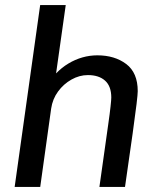

<svg xmlns="http://www.w3.org/2000/svg" viewBox="-20 -740 635 760"><path d="M38 0 139 -720H240.2L202 -449.5Q224.5 -472.8 250.9 -488.6Q277.2 -504.5 306.4 -512.8Q335.5 -521 365.2 -521Q434 -521 479.6 -486.6Q525.2 -452.2 525.2 -379.2Q525.2 -367.8 520.6 -328.9Q516 -290 505 -211.2Q494 -132.5 474.8 0H373.5Q385 -80.5 393.6 -142.5Q402.2 -204.5 408.5 -248.4Q414.8 -292.2 417.6 -318.6Q420.5 -345 420.5 -354Q420.5 -398.8 395.9 -420.8Q371.2 -442.8 328 -442.8Q294.2 -442.8 262.9 -425.1Q231.5 -407.5 209.8 -377.8Q188 -348 182.5 -310.2L139.2 0Z"/></svg>

Font: Chivo Medium
Style: Italic
Weight: 500
Italic angle: -8.05°
Designer: Hector Gatti
Foundry: Omnibus-Type
Version: Version 2.002